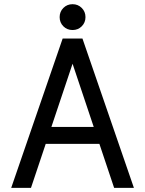

<svg xmlns="http://www.w3.org/2000/svg" viewBox="-20 -909 702 929"><path d="M148.4 -294.9V-212.9H502.9V-294.9ZM331.1 -600.6 532.2 0H627.9L378.9 -722.7H283.2L34.2 0H129.9ZM268.6 -826.2Q268.6 -799.8 286.6 -781.7Q304.7 -763.7 331.1 -763.7Q357.4 -763.7 375.5 -781.7Q393.6 -799.8 393.6 -826.2Q393.6 -852.5 375.5 -870.6Q357.4 -888.7 331.1 -888.7Q304.7 -888.7 286.6 -870.6Q268.6 -852.5 268.6 -826.2Z"/></svg>

Font: Giphurs SC
Style: Regular
Weight: 400
Version: Version 0.920